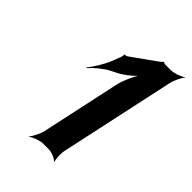

<svg xmlns="http://www.w3.org/2000/svg" viewBox="-223 -836 961 961"><g transform="rotate(45 257.5 -356.0)"><path d="M341 -50 473 -662C478 -686 496 -723 508 -736V-738C493 -726 454 -712 431 -712H391C388 -712 379 -715 379 -717L375 -716C375 -714 366 -705 364 -704L231 -609C227 -606 215 -602 213 -604L211 -600C213 -598 209 -584 207 -579L189 -533C173 -494 142 -446 123 -423L125 -420C145 -444 186 -479 219 -496L251 -512C287 -530 335 -570 355 -598L353 -600C329 -572 299 -510 290 -467L200 -50C195 -26 176 11 164 24L165 26C180 14 217 0 240 0H278C301 0 333 14 342 26L344 24C338 11 336 -26 341 -50Z"/></g></svg>

Font: Asimov
Style: EdgeExtremeIt
Weight: 500
Designer: Google
Version: Version 2.000980: 2014